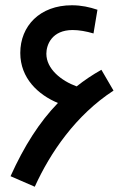

<svg xmlns="http://www.w3.org/2000/svg" viewBox="-20 -699 478 729"><path d="M112 10C171 -120 268 -262 411 -355L365 -434C331 -415 300 -394 271 -371C213 -392 156 -437 156 -495C156 -529 177 -585 256 -585C280 -585 308 -580 335 -572L350 -662C320 -672 289 -679 253 -679C131 -679 57 -600 57 -498C57 -402 125 -339 200 -308C130 -236 72 -145 20 -30Z"/></svg>

Font: Noto Sans Arabic UI Md
Style: Regular
Weight: 500
Designer: Monotype Design Team, Nadine Chahine and Nizar Qandah
Foundry: Monotype Imaging Inc.
Version: Version 2.010